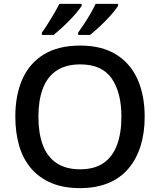

<svg xmlns="http://www.w3.org/2000/svg" viewBox="-20 -960 825 990"><path d="M726 -358Q726 -275 705 -207.5Q684 -140 642.5 -91Q601 -42 538.5 -16Q476 10 393 10Q307 10 244.5 -16.5Q182 -43 140.5 -91.5Q99 -140 79 -208Q59 -276 59 -359Q59 -469 95 -551Q131 -633 205.5 -679Q280 -725 394 -725Q504 -725 578 -679.5Q652 -634 689 -551.5Q726 -469 726 -358ZM178 -358Q178 -274 200.5 -213Q223 -152 271 -119.5Q319 -87 393 -87Q467 -87 514 -119.5Q561 -152 583.5 -213Q606 -274 606 -358Q606 -484 555.5 -556Q505 -628 394 -628Q319 -628 271 -595.5Q223 -563 200.5 -502.5Q178 -442 178 -358ZM589 -930Q581 -917 564.5 -897Q548 -877 526.5 -855Q505 -833 483.5 -813.5Q462 -794 444 -780H383V-792Q397 -811 414 -837Q431 -863 447 -890.5Q463 -918 473 -940H589ZM401 -930Q393 -917 376.5 -897Q360 -877 338.5 -855Q317 -833 295.5 -813.5Q274 -794 257 -780H196V-792Q210 -811 226.5 -837Q243 -863 259 -890.5Q275 -918 286 -940H401Z"/></svg>

Font: Noto Sans Oriya Medium
Style: Regular
Weight: 500
Version: Version 2.003